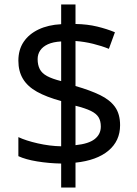

<svg xmlns="http://www.w3.org/2000/svg" viewBox="-20 -779 612 857"><path d="M253 -49Q198 -50 146 -58.5Q94 -67 62 -82V-167Q96 -151 149 -139Q202 -127 253 -126V-328Q187 -346 145 -369.5Q103 -393 82.5 -427Q62 -461 62 -508Q62 -557 85.5 -592Q109 -627 152 -647.5Q195 -668 253 -671V-759H317V-672Q370 -671 413.5 -660.5Q457 -650 493 -635L466 -561Q434 -574 395.5 -583.5Q357 -593 317 -596V-395Q383 -376 427 -354.5Q471 -333 493.5 -301.5Q516 -270 516 -220Q516 -150 464 -106.5Q412 -63 317 -53V58H253ZM317 -131Q376 -137 403 -158.5Q430 -180 430 -214Q430 -239 420 -255.5Q410 -272 385.5 -284Q361 -296 317 -307ZM253 -594Q217 -592 194 -581.5Q171 -571 159.5 -554Q148 -537 148 -515Q148 -489 157.5 -470.5Q167 -452 190 -439.5Q213 -427 253 -417Z"/></svg>

Font: lkorean25
Style: Book
Weight: 400
Designer: Jelle Bosma - Monotype Design Team
Foundry: Monotype Imaging Inc.
Version: Version 2.003